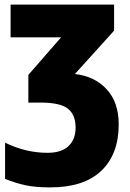

<svg xmlns="http://www.w3.org/2000/svg" viewBox="-20 -573 565 833"><path d="M475 -440 305 -252Q391 -242 443 -185.5Q495 -129 495 -33Q495 96 419.5 168Q344 240 198 240Q133 240 89.5 230.5Q46 221 2 203V46Q92 90 186 90Q246 90 277 61Q308 32 308 -20Q308 -75 274.5 -101.5Q241 -128 155 -128H103V-248L245 -411H26V-553H475Z"/></svg>

Font: Noto Sans Display Black Narrow
Style: Regular
Weight: 900
Width: 4
Designer: Monotype Design team
Foundry: Monotype Imaging Inc.
Version: Version 1.000